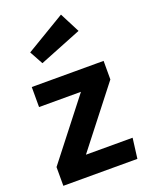

<svg xmlns="http://www.w3.org/2000/svg" viewBox="-154 -904 756 982"><g transform="rotate(-20 224.5 -413.5)"><path d="M304 -827 360 -718 130 -626 90 -699ZM428 -530V-429L179 -110H433L419 0H16V-102L265 -421H37V-530Z"/></g></svg>

Font: Fira Sans SemiBold
Style: Regular
Weight: 600
Designer: bBox Type GmbH & Carrois Corporate GbR & Edenspiekermann AG
Foundry: bBox Type GmbH & Carrois Corporate GbR & Edenspiekermann AG
Version: Version 4.301;PS 004.301;hotconv 1.0.88;makeotf.lib2.5.64775